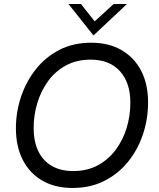

<svg xmlns="http://www.w3.org/2000/svg" viewBox="-20 -921 788 953"><path d="M340 12Q253 12 190 -24.5Q127 -61 93 -127.5Q59 -194 59 -284Q59 -365 84.5 -441Q110 -517 158 -577.5Q206 -638 275 -673.5Q344 -709 432 -709Q520 -709 583 -672.5Q646 -636 680.5 -570Q715 -504 715 -413Q715 -330 689.5 -254Q664 -178 615.5 -118Q567 -58 497.5 -23Q428 12 340 12ZM343 -72Q412 -72 464.5 -100Q517 -128 553.5 -176.5Q590 -225 608.5 -285.5Q627 -346 627 -412Q627 -511 575 -568Q523 -625 430 -625Q361 -625 308 -596.5Q255 -568 219.5 -519.5Q184 -471 165.5 -410.5Q147 -350 147 -285Q147 -219 170 -171Q193 -123 237 -97.5Q281 -72 343 -72ZM444 -745 320 -901H382L450 -815L544 -901H610Z"/></svg>

Font: Hanken Grotesk
Style: Italic
Weight: 400
Italic angle: -8°
Designer: Alfredo Marco Pradil
Foundry: Hanken Design Co.
Version: Version 3.013